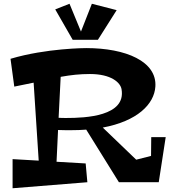

<svg xmlns="http://www.w3.org/2000/svg" viewBox="-20 -983 916 1022"><path d="M862 -253 825 -13H613L439 -293C414 -291 386 -290 358 -290C336 -290 313 -290 289 -291L281 -122L436 -113L445 -13L47 19V-136L186 -128L159 -543L56 -522L36 -670C227 -727 439 -727 439 -727C650 -727 816 -656 807 -522C801 -428 710 -338 527 -304L705 -133L784 -153L785 -253ZM334 -355C434 -355 652 -364 627 -508C621 -544 571 -589 459 -589C404 -589 359 -584 303 -574L292 -356C306 -355 320 -355 334 -355ZM601 -929 469 -963 411 -815 350 -963 274 -933 367 -771H501Z"/></svg>

Font: Peralta
Style: Regular
Weight: 400
Designer: Astigmatic (AOETI)
Foundry: Astigmatic (AOETI)
Version: Version 1.000